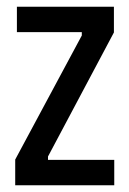

<svg xmlns="http://www.w3.org/2000/svg" viewBox="-20 -548 383 568"><path d="M25 0V-76L222 -443V-453H30V-528H317V-452L122 -85V-75H318V0Z"/></svg>

Font: Bricolage Grotesque Condensed
Style: Regular
Weight: 400
Width: 3
Designer: Mathieu Triay
Foundry: Atelier Triay
Version: Version 1.000;gftools[0.9.30]